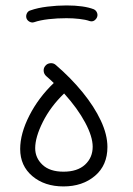

<svg xmlns="http://www.w3.org/2000/svg" viewBox="-20 -666 489 706"><path d="M54.2 -118.2Q54.2 -174.8 87.9 -241Q121.6 -307.1 177.7 -360.8Q164.1 -374 149.9 -386.2Q141.6 -393.6 140.6 -404.8Q139.6 -416 147 -424.3Q153.8 -432.6 165.3 -433.6Q176.8 -434.6 185.1 -427.2Q240.7 -379.4 283.7 -326.7Q326.7 -273.9 350.8 -222.4Q375 -170.9 375 -125.5Q375 -58.1 329.1 -19.3Q283.2 19.5 213.4 19.5Q144 19.5 99.1 -18.3Q54.2 -56.2 54.2 -118.2ZM109.4 -121.1Q109.4 -85.4 136.2 -60.1Q163.1 -34.7 213.4 -34.7Q264.6 -34.7 292.7 -60.5Q320.8 -86.4 320.8 -126.5Q320.8 -163.6 293.2 -215.3Q265.6 -267.1 215.8 -322.3Q166 -274.4 137.7 -218Q109.4 -161.6 109.4 -121.1ZM77.1 -599.6Q74.7 -608.4 78.9 -616.9Q83 -625.5 92.3 -627.9Q118.2 -637.2 154.1 -641.6Q189.9 -646 224.6 -646Q288.6 -646 325.2 -631.8Q334.5 -627 337.4 -617.4Q340.3 -607.9 335 -599.1Q324.7 -583.5 308.6 -588.9Q294.9 -593.8 272 -596.4Q249 -599.1 224.6 -599.1Q190.9 -599.1 158.9 -595.5Q127 -591.8 106 -584.5Q96.7 -581.5 88.1 -586.4Q79.6 -591.3 77.1 -599.6Z"/></svg>

Font: Mikhak-DS2-FD Light
Style: Regular
Weight: 300
Designer: Amin Abedi
Version: Version 3.2